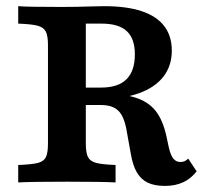

<svg xmlns="http://www.w3.org/2000/svg" viewBox="-20 -591 657 622"><path d="M135.4 -125.8V-445.2Q135.4 -475 128.4 -488.7Q121.4 -502.4 101.9 -507.7Q82.4 -512.9 39 -514.5V-571Q66.2 -568.5 178 -568.5Q228.8 -568.5 277.2 -570.2Q294.5 -571 318 -571Q390.2 -571 438.9 -554.8Q487.6 -538.6 512.1 -506.4Q536.6 -474.3 536.6 -426.7Q536.6 -377.7 509.1 -342.4Q481.6 -307.2 428.9 -288.5Q376.2 -269.8 302.8 -269.8H204.9V-307.3H307.1Q362.8 -307.3 389.8 -334.2Q416.9 -361.1 416.9 -415.2Q416.9 -465.9 390.6 -490.2Q364.2 -514.5 309.5 -514.5H258V-125.8Q258 -96 265 -82.3Q272 -68.5 291.5 -63.3Q311 -58.1 354.4 -56.5V0Q311.4 -2.4 197.6 -2.4Q83.3 -2.4 39 0V-56.5Q82.8 -58.1 102.3 -63.1Q121.9 -68.1 128.6 -81.8Q135.4 -95.5 135.4 -125.8ZM403.7 -93.1 389 -174.5Q383.4 -202.4 373.8 -218.9Q364.1 -235.3 347.7 -243.1Q331.4 -250.8 306.7 -250.8H206V-289.1H294.8Q370.5 -289.1 414.9 -276Q459.4 -262.8 483.9 -232.1Q508.4 -201.4 520 -145.5L526.7 -114.2Q532.4 -88.9 541.2 -77.6Q550.1 -66.2 564.2 -66.2Q571.8 -66.2 577.5 -68.6Q583.3 -70.9 589.8 -77.1L617 -36Q599 -12.4 573.4 -0.5Q547.7 11.3 514.2 11.3Q480.4 11.3 458.5 0.7Q436.6 -9.9 423.4 -32.5Q410.1 -55.1 403.7 -93.1Z"/></svg>

Font: Playfair Micro SmCond SmLight
Style: Regular
Weight: 360
Width: 4
Designer: Claus Eggers Sørensen
Foundry: Claus Eggers Sørensen
Version: Version 2.100;Glyphs 3.2 (3219)